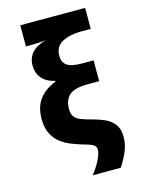

<svg xmlns="http://www.w3.org/2000/svg" viewBox="-137 -841 836 1104"><g transform="rotate(-15 281.5 -289.5)"><path d="M274 181Q303 145 322 107Q341 69 341 46Q341 24 320.5 14Q300 4 258 -7Q229 -16 197.5 -28.5Q166 -41 138 -62.5Q110 -84 92 -119Q74 -154 74 -208Q74 -278 107.5 -323.5Q141 -369 207 -395V-399Q154 -411 128.5 -442.5Q103 -474 103 -517Q103 -564 132 -595Q161 -626 215 -639Q198 -637 171 -635.5Q144 -634 121 -634H95V-760H481V-635H422Q356 -635 311 -611Q266 -587 266 -531Q266 -494 291.5 -475Q317 -456 381 -456H450V-332H381Q303 -332 272 -304Q241 -276 241 -224Q241 -193 252.5 -176.5Q264 -160 291 -149.5Q318 -139 365 -127Q395 -119 427 -105Q459 -91 481 -63Q503 -35 503 15Q503 58 485 100Q467 142 441 181Z"/></g></svg>

Font: Noto Sans Mono SemiCondensed Black
Style: Regular
Weight: 900
Width: 4
Designer: Monotype Design Team
Foundry: Monotype Imaging Inc.
Version: Version 2.014; ttfautohint (v1.8.4.7-5d5b)